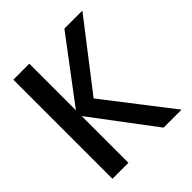

<svg xmlns="http://www.w3.org/2000/svg" viewBox="-169 -705 815 815"><g transform="rotate(-45 239.0 -297.5)"><path d="M39.5 0H135.5V-595H39.5ZM120.5 -295.5H222.5L454 -595H346ZM346.5 0H454.5L222.5 -300L120.5 -300.5Z"/></g></svg>

Font: Anybody SemiCondensed
Style: Regular
Weight: 400
Width: 4
Version: Version 1.113;gftools[0.9.25]